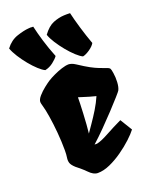

<svg xmlns="http://www.w3.org/2000/svg" viewBox="-193 -927 812 1023"><g transform="rotate(-20 212.5 -416.0)"><path d="M181.6 9.8Q169.4 9.8 157.2 3.4Q145 -2.9 129.9 -18.6Q125 -23.4 120.4 -28.1Q115.7 -32.7 110.8 -36.6Q100.6 -45.9 92.3 -52.2Q84 -58.6 80.1 -62Q60.1 -80.1 55.9 -93.8Q51.8 -107.4 54.4 -123.5Q57.1 -139.6 57.1 -165Q57.1 -213.4 52.5 -265.4Q47.9 -317.4 41 -360.1Q34.2 -402.8 27.8 -423.8Q22 -443.8 22 -450.2Q22 -464.8 38.1 -483.2Q54.2 -501.5 74.7 -517.6Q95.2 -533.7 107.4 -541.5Q122.1 -550.8 144.8 -561.5Q167.5 -572.3 191.4 -580.1Q215.3 -587.9 232.9 -587.9Q239.7 -587.4 249 -584.5Q258.3 -581.5 271 -573.2Q310.1 -547.4 334.7 -534.2Q359.4 -521 379.4 -513.4Q399.4 -505.9 423.3 -497.1Q430.7 -494.1 434.1 -489.3Q437.5 -484.4 440.9 -461.9Q444.8 -438 443.4 -410.2Q441.9 -382.3 433.6 -366.2Q430.7 -360.8 408.9 -336.2Q387.2 -311.5 354.5 -276.6Q321.8 -241.7 285.4 -204.8Q249 -168 216.3 -138.7H230.5Q255.4 -143.6 298.8 -167.5Q342.3 -191.4 389.6 -213.9L431.2 -146Q416.5 -126.5 388.2 -100.1Q359.9 -73.7 324.2 -48.6Q288.6 -23.4 251.5 -6.8Q214.4 9.8 181.6 9.8ZM207.5 -203.6Q218.8 -220.2 238.5 -248.5Q258.3 -276.9 279.1 -310.8Q299.8 -344.7 314 -377.9Q287.6 -383.8 219.2 -405.8Q219.2 -395.5 218.5 -370.4Q217.8 -345.2 216.1 -313.7Q214.4 -282.2 212.4 -252.9Q210.4 -223.6 208 -205.1Q208 -204.6 207.8 -204.3Q207.5 -204.1 207.5 -203.6ZM319.3 -601.1Q304.2 -607.9 283 -627.4Q261.7 -647 240.2 -673.1Q218.8 -699.2 201.4 -726.3Q184.1 -753.4 176.8 -775.4Q205.6 -814.9 236.8 -827.4Q268.1 -839.8 297.9 -841.3Q311.5 -842.3 315.4 -841.8Q319.3 -841.3 333 -841.3Q341.3 -804.7 356.7 -752.7Q372.1 -700.7 390.1 -651.4Q381.3 -635.3 358.9 -619.9Q336.4 -604.5 319.3 -601.1ZM105.5 -601.1Q90.3 -607.9 69.6 -627Q48.8 -646 27.6 -671.9Q6.3 -697.8 -11 -725.1Q-28.3 -752.4 -36.6 -775.4Q-8.3 -813 31 -825.9Q70.3 -838.9 97.7 -840.8Q107.4 -841.8 108.9 -841.6Q110.4 -841.3 112.1 -841.1Q113.8 -840.8 124 -840.8Q132.8 -801.8 147.2 -753.7Q161.6 -705.6 182.6 -653.3Q173.3 -639.6 152.1 -623Q130.9 -606.4 105.5 -601.1Z"/></g></svg>

Font: Fruktur
Style: Regular
Weight: 400
Designer: Viktoriya Grabowska, Eben Sorkin
Foundry: Viktoriya Grabowska
Version: Version 1.008; ttfautohint (v1.8.4.7-5d5b)